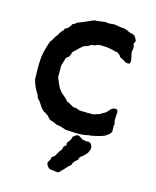

<svg xmlns="http://www.w3.org/2000/svg" viewBox="-97 -518 610 752"><g transform="rotate(15 207.5 -141.5)"><path d="M289 -5C295 -3 356 -17 356 -24C364 -27 370 -34 374 -41C375 -57 372 -60 375 -75C367 -88 378 -118 371 -130C349 -138 342 -118 331 -109C323 -105 315 -100 308 -95C300 -95 295 -91 289 -89C267 -87 251 -89 229 -89C221 -92 214 -96 202 -95C192 -101 183 -107 172 -111C163 -125 147 -132 137 -146C127 -159 121 -178 114 -194V-240C116 -251 121 -260 123 -272C126 -278 134 -278 136 -286C140 -289 140 -297 142 -302C157 -314 167 -330 185 -339C197 -339 201 -347 210 -350C222 -349 227 -355 237 -357C261 -358 282 -355 300 -350C306 -346 313 -351 317 -344C322 -344 326 -336 328 -333C332 -328 342 -327 347 -322C353 -318 361 -314 371 -317C378 -332 367 -349 367 -366C368 -371 370 -376 369 -382C370 -389 366 -391 366 -396C367 -402 371 -404 371 -410C368 -417 364 -424 360 -428C354 -433 350 -432 342 -434C335 -436 330 -440 325 -442C321 -443 318 -442 315 -445C300 -444 287 -449 273 -450C266 -450 258 -448 251 -448C247 -448 244 -450 240 -450C224 -449 209 -445 193 -445C171 -436 152 -426 129 -418C126 -414 122 -410 115 -409C109 -398 103 -388 90 -384C88 -377 85 -372 79 -369C77 -363 72 -359 70 -352C60 -344 57 -329 48 -321C40 -300 34 -278 30 -254C27 -221 28 -198 29 -163C34 -140 44 -121 55 -105C56 -100 58 -96 59 -92C74 -82 79 -60 93 -51C95 -50 95 -49 96 -48L104 -45C105 -44 105 -42 106 -42C107 -40 109 -41 111 -40C117 -35 121 -27 128 -23C139 -20 148 -17 156 -12C172 -11 183 -6 196 -2C228 0 262 3 289 -5ZM278 86C283 85 309 61 306 56C316 44 309 22 295 20C285 21 278 20 270 18C262 14 257 8 248 6C239 8 235 14 229 18C228 30 221 37 215 44C212 49 214 49 215 55C212 59 206 61 204 66C205 71 201 72 202 77C189 88 187 109 170 116C171 131 160 132 161 144C161 150 170 160 174 162C178 164 185 164 191 165C198 166 205 167 211 167C227 154 238 137 254 124C256 112 265 106 273 99C274 94 276 90 278 86Z"/></g></svg>

Font: FuturaRener
Style: Regular
Weight: 400
Designer: BSozoo
Foundry: BSozoo
Version: Version 1.0